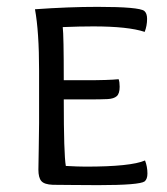

<svg xmlns="http://www.w3.org/2000/svg" viewBox="-20 -539 487 560"><path d="M163 -460Q166 -436 166 -305H230Q297 -305 326 -308Q329 -300 329 -286Q329 -266 320.5 -258.5Q312 -251 294 -250Q273 -249 237 -249H166Q166 -88 172 -55Q208 -53 230 -53Q362 -53 403 -71Q410 -53 410 -33Q410 -17 402 -10Q387 1 266 1Q242 1 189 0.5Q136 0 134 0Q109 -1 100.5 -11Q92 -21 92 -44Q92 -58 93 -105.5Q94 -153 94 -180V-333Q94 -447 82 -512Q180 -519 265 -519Q386 -519 401 -507Q409 -500 409 -484Q409 -464 402 -446Q354 -462 252 -462Q213 -462 163 -460Z"/></svg>

Font: Overlock SC
Style: Regular
Weight: 400
Designer: Dario Muhafara
Foundry: Dario Manuel Muhafara
Version: Version 1.001